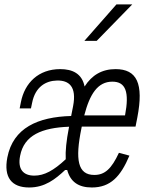

<svg xmlns="http://www.w3.org/2000/svg" viewBox="-20 -818 660 850"><path d="M284.5 -250C274 -195.5 269 -150 271 -113C217.5 -63 176 -40.5 132 -40.5C82.5 -40.5 57.5 -69 69 -128C86.5 -220 166 -252.5 286 -257ZM246.5 -512C150.5 -512 89 -451 72.5 -365.5L67 -338H117L122 -362C136 -434.5 183.5 -460.5 232.5 -461.5C285 -462.5 320.5 -435.5 303.5 -347.5L295 -304.5C148 -300.5 38 -252 12.5 -121C-4.5 -32.5 31.5 12 109 12C179 12 224.5 -24.5 268.5 -65.5H277.5C291.5 -13 327.5 12 386.5 12C469 12 514 -36.5 553 -129L506.5 -141.5C473.5 -70.5 444 -43.5 397.5 -43.5C324 -43.5 312 -111 340.5 -250L342 -257.5H580L588 -298C617 -448.5 586 -512 491.5 -512C431.5 -512 386.5 -485.5 354.5 -435C343 -492.5 300.5 -512 246.5 -512ZM353.5 -637 495.5 -798.5H565.5L408 -637ZM353 -307C377.5 -401.5 412.5 -456.5 477.5 -456.5C536 -456.5 553.5 -412 533.5 -307Z"/></svg>

Font: Monaspace Neon ExtraLight
Style: Italic
Weight: 200
Italic angle: -11°
Designer: Riley Cran & the Lettermatic Team
Foundry: Lettermatic
Version: Version 1.200 (Monaspace Neon)